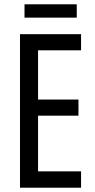

<svg xmlns="http://www.w3.org/2000/svg" viewBox="-20 -873 442 893"><path d="M337 -853H94V-791H337ZM357 0V-76H157V-335H345V-410H157V-639H357V-714H73V0Z"/></svg>

Font: Noto Sans Sinhala ExtraCondensed
Style: Regular
Weight: 400
Width: 2
Designer: Jelle Bosma - Monotype Design Team
Foundry: Monotype Imaging Inc.
Version: Version 2.006